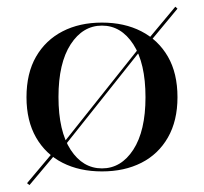

<svg xmlns="http://www.w3.org/2000/svg" viewBox="-20 -494 601 566"><path d="M161.3 -52.4 155.6 -58.1 397.6 -362.1 403.2 -356.5ZM66.9 51.6 59.7 46 145.2 -55.6 151.6 -49.2ZM413.7 -360.5 407.3 -366.9 496.8 -474.2 503.2 -468.5ZM280.6 11.3Q214.5 11.3 164.5 -14.1Q114.5 -39.5 86.3 -88.7Q58.1 -137.9 58.1 -207.3Q58.1 -278.2 86.3 -327Q114.5 -375.8 164.5 -401.6Q214.5 -427.4 280.6 -427.4Q346.8 -427.4 396.8 -401.6Q446.8 -375.8 475 -327Q503.2 -278.2 503.2 -207.3Q503.2 -137.9 475 -88.7Q446.8 -39.5 396.8 -14.1Q346.8 11.3 280.6 11.3ZM280.6 2.4Q337.1 2.4 373 -52.8Q408.9 -108.1 408.9 -207.3Q408.9 -308.1 373 -363.3Q337.1 -418.5 280.6 -418.5Q224.2 -418.5 188.3 -363.3Q152.4 -308.1 152.4 -208.1Q152.4 -107.3 188.3 -52.4Q224.2 2.4 280.6 2.4Z"/></svg>

Font: Playfair 144pt SemiExpanded Medium
Style: Regular
Weight: 500
Width: 6
Designer: Claus Eggers Sørensen
Foundry: Claus Eggers Sørensen
Version: Version 2.203